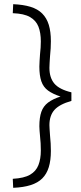

<svg xmlns="http://www.w3.org/2000/svg" viewBox="-20 -772 388 917"><path d="M43 125 41 82Q95 79 123.5 62.5Q152 46 163.5 16.5Q175 -13 175 -53Q175 -71 174 -88.5Q173 -106 171 -124Q170 -136 169 -147.5Q168 -159 168 -169Q168 -211 177.5 -238Q187 -265 209.5 -282Q232 -299 269 -311Q232 -323 209.5 -339.5Q187 -356 177.5 -383.5Q168 -411 168 -454Q168 -465 169 -480Q170 -495 171 -511Q173 -528 174 -544.5Q175 -561 175 -574Q175 -616 163.5 -645Q152 -674 123.5 -690.5Q95 -707 41 -709L43 -752Q91 -750 125.5 -739.5Q160 -729 181.5 -707.5Q203 -686 213 -653.5Q223 -621 223 -575Q223 -560 222 -541Q221 -522 219 -504Q218 -488 217 -473Q216 -458 216 -448Q216 -401 239.5 -373Q263 -345 321 -331V-290Q264 -274 240 -247Q216 -220 216 -174Q216 -166 217 -153Q218 -140 219 -124Q221 -106 222 -87Q223 -68 223 -51Q223 -6 213 26.5Q203 59 182 80Q161 101 126.5 112Q92 123 43 125Z"/></svg>

Font: Cairo Play Light
Style: Regular
Weight: 300
Version: Version 3.119